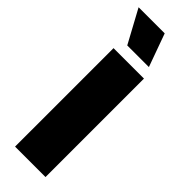

<svg xmlns="http://www.w3.org/2000/svg" viewBox="-292 -896 910 910"><g transform="rotate(45 163.0 -440.5)"><path d="M183 -881 243 -715H98L8 -881ZM265 -660V0H61V-660Z"/></g></svg>

Font: Elaine Sans ExtraBold
Style: Regular
Weight: 800
Designer: Wei Huang
Foundry: Wei Huang
Version: Version 2.001;December 24, 2019;FontCreator 12.0.0.2547 64-b